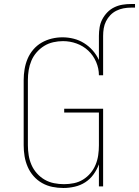

<svg xmlns="http://www.w3.org/2000/svg" viewBox="-20 -929 693 957"><path d="M296 8Q268 8 241 2.5Q214 -3 190 -16.5Q166 -30 147.5 -51Q129 -72 118 -97.5Q107 -123 102.5 -150Q98 -177 98 -205V-530Q98 -557 102.5 -584Q107 -611 117.5 -636Q128 -661 146 -682Q164 -703 187.5 -716.5Q211 -730 237.5 -736.5Q264 -743 292 -743Q320 -743 347.5 -736Q375 -729 399 -714Q423 -699 442 -677.5Q461 -656 473 -630V-750Q473 -771 476.5 -792.5Q480 -814 490 -833Q500 -852 515 -867.5Q530 -883 549.5 -892.5Q569 -902 590 -905.5Q611 -909 633 -909H653V-891H633Q614 -891 595.5 -887.5Q577 -884 560 -875.5Q543 -867 530 -853.5Q517 -840 508.5 -823Q500 -806 497 -787.5Q494 -769 494 -750V-554H473Q473 -588 459 -620.5Q445 -653 420 -676.5Q395 -700 362 -712Q329 -724 294 -724Q270 -724 245.5 -718.5Q221 -713 200 -700Q179 -687 162.5 -668Q146 -649 136.5 -626.5Q127 -604 123 -579.5Q119 -555 119 -530V-205Q119 -180 123 -155Q127 -130 137 -107Q147 -84 164 -65Q181 -46 202.5 -33.5Q224 -21 249 -16Q274 -11 299 -11Q324 -11 348.5 -16Q373 -21 394 -34Q415 -47 431 -66Q447 -85 456.5 -108Q466 -131 469.5 -155.5Q473 -180 473 -205V-368H300V-387H494V0H473V-110Q463 -83 446 -59.5Q429 -36 405 -20.5Q381 -5 352.5 1.5Q324 8 296 8Z"/></svg>

Font: Iosevka Etoile Thin
Style: Regular
Weight: 100
Designer: Belleve Invis
Foundry: Belleve Invis
Version: Version 22.1.2; ttfautohint (v1.8.4)